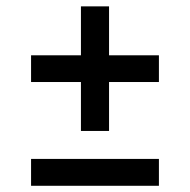

<svg xmlns="http://www.w3.org/2000/svg" viewBox="-20 -598 612 618"><path d="M240.5 -176.5V-334H80V-420H240.5V-577.5H331V-420H491.5V-334H331V-176.5ZM80 0V-86.5H491.5V0Z"/></svg>

Font: Encode Sans Exp Md
Style: Regular
Weight: 500
Width: 7
Designer: Multiple Designers
Foundry: Impallari Type
Version: Version 3.002; ttfautohint (v1.8.3) -l 8 -r 50 -G 200 -x 14 